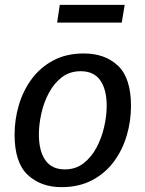

<svg xmlns="http://www.w3.org/2000/svg" viewBox="-20 -760 598 790"><path d="M325 -540Q412 -540 465.5 -489.5Q519 -439 519 -324Q519 -262 501.5 -202.5Q484 -143 448.5 -95Q413 -47 359 -18.5Q305 10 233 10Q148 10 94 -40.5Q40 -91 40 -206Q40 -268 57.5 -327.5Q75 -387 110.5 -435Q146 -483 199.5 -511.5Q253 -540 325 -540ZM312 -467Q267 -467 234.5 -442Q202 -417 181 -377.5Q160 -338 150 -292.5Q140 -247 140 -207Q140 -139 166.5 -101Q193 -63 247 -63Q291 -63 323.5 -88Q356 -113 377 -152.5Q398 -192 408.5 -237.5Q419 -283 419 -324Q419 -392 392.5 -429.5Q366 -467 312 -467ZM493 -740 481 -667H215L226 -740Z"/></svg>

Font: Bitter Medium
Style: Italic
Weight: 500
Italic angle: -9°
Designer: Sol Matas, and Bitter project Authors
Foundry: Sol Matas
Version: Version 2.001